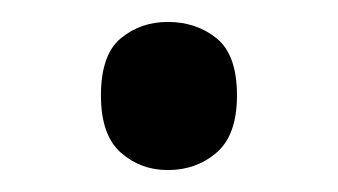

<svg xmlns="http://www.w3.org/2000/svg" viewBox="-20 -141 308 175"><path d="M72 -54Q72 -91 90 -106Q108 -121 133 -121Q159 -121 177.5 -106Q196 -91 196 -54Q196 -18 177.5 -2Q159 14 133 14Q108 14 90 -2Q72 -18 72 -54Z"/></svg>

Font: hin115
Style: Book
Weight: 400
Designer: Jelle Bosma - Monotype Design Team
Foundry: Monotype Imaging Inc.
Version: Version 2.003